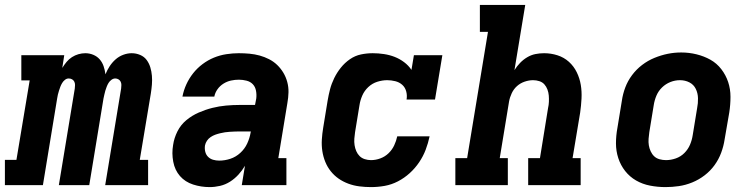

<svg xmlns="http://www.w3.org/2000/svg" viewBox="-58 -755 3078 783"><path d="M-38 0V-103H9L63 -427H29V-530H204L196 -478Q204 -491 213.5 -502.5Q223 -514 235.5 -522Q248 -530 262 -534Q276 -538 290 -538Q307 -538 322.5 -531.5Q338 -525 348.5 -513Q359 -501 364.5 -485Q370 -469 372 -452Q379 -469 389 -484.5Q399 -500 413 -512.5Q427 -525 444.5 -531.5Q462 -538 479 -538Q497 -538 513.5 -531Q530 -524 540 -510.5Q550 -497 555 -480.5Q560 -464 561.5 -446Q563 -428 561.5 -410Q560 -392 557 -373L512 -103H546V0H371L436 -394Q437 -401 437 -408.5Q437 -416 434 -422Q431 -428 425 -431.5Q419 -435 412 -435Q404 -435 396.5 -429.5Q389 -424 384.5 -416.5Q380 -409 377 -401Q374 -393 371.5 -385Q369 -377 367.5 -369Q366 -361 364 -353L306 0H182L247 -394Q248 -401 248 -408.5Q248 -416 245 -422Q242 -428 236 -431.5Q230 -435 222 -435Q214 -435 207 -429.5Q200 -424 195.5 -416.5Q191 -409 188 -401Q185 -393 182.5 -385Q180 -377 178 -369Q176 -361 175 -353L117 0Z M797 8Q762 8 729.5 -2.5Q697 -13 676 -37Q655 -61 648.5 -95.5Q642 -130 648 -164Q652 -192 665.5 -219Q679 -246 702 -265Q725 -284 752.5 -296Q780 -308 808 -315Q836 -322 864 -324.5Q892 -327 919 -327H982L987 -353Q989 -369 986 -385Q983 -401 973 -411.5Q963 -422 947.5 -426Q932 -430 916 -430Q900 -430 884 -426.5Q868 -423 853.5 -414Q839 -405 829 -391Q819 -377 816 -361H686Q691 -387 702 -411Q713 -435 729.5 -456Q746 -477 768 -493.5Q790 -510 814.5 -520Q839 -530 865 -534Q891 -538 916 -538Q938 -538 959.5 -536Q981 -534 1001 -528.5Q1021 -523 1039.5 -513.5Q1058 -504 1072.5 -490Q1087 -476 1097.5 -458.5Q1108 -441 1113.5 -420.5Q1119 -400 1118.5 -378.5Q1118 -357 1114 -335L1077 -110H1110V0H928L941 -79Q930 -60 914.5 -43Q899 -26 880 -14Q861 -2 839.5 3Q818 8 797 8ZM836 -100Q859 -100 881.5 -107.5Q904 -115 922 -131.5Q940 -148 950 -169.5Q960 -191 964 -214L965 -219H919Q909 -219 899 -218.5Q889 -218 879 -217.5Q869 -217 859.5 -215.5Q850 -214 839.5 -211.5Q829 -209 819.5 -205.5Q810 -202 801 -196Q792 -190 786 -181Q780 -172 778 -162Q776 -149 779 -136.5Q782 -124 790.5 -115.5Q799 -107 811 -103.5Q823 -100 836 -100Z M1455 8Q1431 8 1407.5 5Q1384 2 1362.5 -6Q1341 -14 1323 -26.5Q1305 -39 1291 -56.5Q1277 -74 1268.5 -95Q1260 -116 1256.5 -139Q1253 -162 1254.5 -186Q1256 -210 1260 -234L1278 -344Q1282 -368 1288 -391Q1294 -414 1305 -436.5Q1316 -459 1332 -479Q1348 -499 1369 -513.5Q1390 -528 1414 -533Q1438 -538 1462 -538Q1485 -538 1508 -534.5Q1531 -531 1551.5 -523Q1572 -515 1590 -501.5Q1608 -488 1620 -470L1630 -530H1746L1716 -349H1600Q1603 -366 1598.5 -382.5Q1594 -399 1582 -409.5Q1570 -420 1553.5 -424Q1537 -428 1521 -428Q1501 -428 1480.5 -421.5Q1460 -415 1444 -400Q1428 -385 1419.5 -365.5Q1411 -346 1408 -326L1390 -216Q1388 -203 1387 -189.5Q1386 -176 1388 -163Q1390 -150 1395 -138.5Q1400 -127 1408.5 -118.5Q1417 -110 1429.5 -106Q1442 -102 1455 -102Q1474 -102 1493 -109Q1512 -116 1526.5 -130Q1541 -144 1549.5 -162Q1558 -180 1562 -199H1694Q1688 -171 1678 -144.5Q1668 -118 1651.5 -93.5Q1635 -69 1613 -49Q1591 -29 1565 -15.5Q1539 -2 1511 3Q1483 8 1455 8Z M1799 0V-110H1847L1932 -625H1899V-735H2084L2040 -469Q2050 -485 2063 -498.5Q2076 -512 2092 -521.5Q2108 -531 2125.5 -534.5Q2143 -538 2161 -538Q2189 -538 2215.5 -529.5Q2242 -521 2262 -503Q2282 -485 2294 -460.5Q2306 -436 2310.5 -409Q2315 -382 2313.5 -353Q2312 -324 2308 -296L2277 -110H2310V0H2096V-110H2144L2177 -314Q2180 -327 2180.5 -340Q2181 -353 2180 -365.5Q2179 -378 2174.5 -390Q2170 -402 2162 -411Q2154 -420 2141.5 -424Q2129 -428 2116 -428Q2099 -428 2081.5 -422Q2064 -416 2050.5 -404Q2037 -392 2029 -375Q2021 -358 2018 -341L1980 -110H2013V0Z M2656 8Q2624 8 2593 2Q2562 -4 2536 -19Q2510 -34 2491.5 -57.5Q2473 -81 2463.5 -110Q2454 -139 2454 -170.5Q2454 -202 2460 -234L2478 -344Q2482 -372 2492 -398.5Q2502 -425 2519.5 -448.5Q2537 -472 2560.5 -490Q2584 -508 2611 -519Q2638 -530 2665 -535.5Q2692 -541 2720 -541Q2752 -541 2782.5 -533.5Q2813 -526 2839 -511.5Q2865 -497 2883.5 -473Q2902 -449 2911.5 -420.5Q2921 -392 2921 -360Q2921 -328 2916 -296L2897 -186Q2893 -159 2883 -132Q2873 -105 2856 -81.5Q2839 -58 2815.5 -40Q2792 -22 2765 -11Q2738 0 2710.5 4Q2683 8 2656 8ZM2658 -102Q2678 -102 2698 -109Q2718 -116 2733 -131Q2748 -146 2756 -165Q2764 -184 2767 -204L2785 -314Q2789 -334 2788.5 -354.5Q2788 -375 2779.5 -392.5Q2771 -410 2753.5 -419Q2736 -428 2715 -428Q2695 -428 2676 -420.5Q2657 -413 2642 -398.5Q2627 -384 2619 -365Q2611 -346 2608 -326L2590 -216Q2588 -203 2587 -189Q2586 -175 2588 -162.5Q2590 -150 2595.5 -138Q2601 -126 2610 -117.5Q2619 -109 2632 -105.5Q2645 -102 2658 -102Z"/></svg>

Font: Iosevka Curly Slab XBdExObl
Style: Regular
Weight: 800
Width: 7
Italic angle: -9°
Monospace: yes
Designer: Belleve Invis
Foundry: Belleve Invis
Version: Version 11.1.0; ttfautohint (v1.8.3)